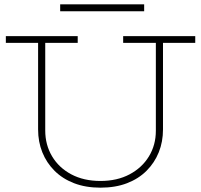

<svg xmlns="http://www.w3.org/2000/svg" viewBox="-20 -853 929 887"><path d="M444 14Q376 14 322.5 -6.5Q269 -27 232 -64Q195 -101 175.5 -149.5Q156 -198 156 -255V-669H189V-250Q189 -184 220.5 -131Q252 -78 309.5 -47.5Q367 -17 444 -17Q521 -17 578.5 -47.5Q636 -78 668 -130.5Q700 -183 700 -249V-669H733V-255Q733 -198 713.5 -149.5Q694 -101 657 -64Q620 -27 566.5 -6.5Q513 14 444 14ZM7 -655V-686H339V-655ZM549 -655V-686H882V-655ZM646 -833V-801H258V-833Z"/></svg>

Font: BioRhyme ExtraLight
Style: Regular
Weight: 250
Designer: Aoife Mooney
Foundry: Aoife Mooney Type
Version: Version 1.600;gftools[0.9.33]